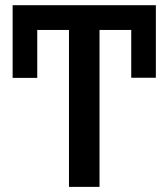

<svg xmlns="http://www.w3.org/2000/svg" viewBox="-20 -728 655 748"><path d="M29.2 -707.7H587.2V-425.1H491.3V-611.3H367.7V0H248.7V-611.3H125.1V-424.6H29.2Z"/></svg>

Font: Fira Code Fixed Medium
Style: Regular
Weight: 500
Monospace: yes
Designer: Carrois Corporate, Edenspiekermann AG, Nikita Prokopov
Foundry: Carrois Corporate, Edenspiekermann AG, Nikita Prokopov
Version: Version 5.002